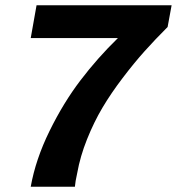

<svg xmlns="http://www.w3.org/2000/svg" viewBox="-20 -706 669 726"><path d="M96.2 0Q114.7 -103.5 167.2 -210.4Q219.7 -317.4 284.2 -402.1Q348.6 -486.8 425.8 -562H96.2L118.2 -686H628.9L613.8 -604Q566.4 -556.6 526.6 -512.2Q486.8 -467.8 443.4 -410.6Q399.9 -353.5 367.4 -298.8Q335 -244.1 309.1 -179.4Q283.2 -114.7 272 -51.8Q264.6 -19 263.2 0Z"/></svg>

Font: Archivo
Style: Bold Italic
Weight: 700
Italic angle: -10°
Designer: Hector Gatti
Foundry: Omnibus-Type
Version: Version 2.001